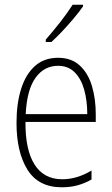

<svg xmlns="http://www.w3.org/2000/svg" viewBox="-20 -784 475 814"><path d="M226 -539Q283 -539 318.5 -506Q354 -473 370 -418.5Q386 -364 386 -300V-267H88Q87 -149 126.5 -86.5Q166 -24 244 -24Q306 -24 368 -61V-23Q340 -7 309.5 1.5Q279 10 242 10Q143 10 96.5 -64.5Q50 -139 50 -263Q50 -345 69.5 -407Q89 -469 128 -504Q167 -539 226 -539ZM226 -505Q167 -505 130.5 -454Q94 -403 89 -300H350Q350 -357 337 -403.5Q324 -450 296.5 -477.5Q269 -505 226 -505ZM332 -757Q316 -734 292.5 -706Q269 -678 244 -651.5Q219 -625 198 -606H174V-616Q206 -653 235.5 -690.5Q265 -728 288 -764H332Z"/></svg>

Font: Noto Sans Sinhala Condensed ExtraLight
Style: Regular
Weight: 200
Width: 3
Designer: Jelle Bosma - Monotype Design Team
Foundry: Monotype Imaging Inc.
Version: Version 2.006; ttfautohint (v1.8.4.7-5d5b)